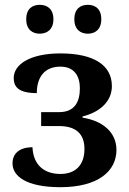

<svg xmlns="http://www.w3.org/2000/svg" viewBox="-20 -768 537 798"><path d="M345 -628C375 -628 401 -645 401 -688C401 -732 375 -748 345 -748C315 -748 289 -732 289 -688C289 -645 315 -628 345 -628ZM145 -628C175 -628 202 -645 202 -688C202 -732 175 -748 145 -748C115 -748 89 -732 89 -688C89 -645 115 -628 145 -628ZM231 10C387 10 464 -56 464 -145C464 -218 407 -266 323 -279V-284C396 -302 445 -347 445 -410C445 -498 369 -546 231 -546C103 -546 37 -499 37 -444C37 -407 57 -381 133 -381C133 -445 163 -491 231 -491C291 -491 312 -449 312 -401C312 -342 288 -302 226 -302H151V-244H226C294 -244 331 -213 331 -149C331 -79 291 -45 231 -45C162 -45 118 -84 115 -156C61 -156 32 -130 32 -89C32 -36 89 10 231 10Z"/></svg>

Font: Noto Serif SemiBold
Style: Regular
Weight: 600
Designer: Monotype Design Team
Foundry: Monotype Imaging Inc.
Version: Version 2.013